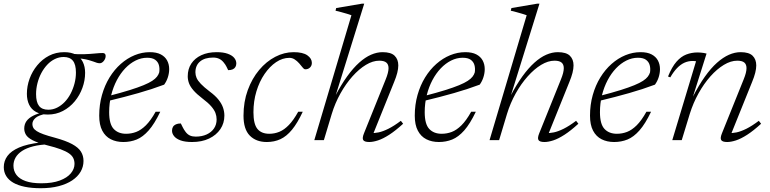

<svg xmlns="http://www.w3.org/2000/svg" viewBox="-84 -740 4068 1014"><path d="M443 -406Q435 -406 427.2 -408.5Q419.5 -411 409.5 -414.8Q399.5 -418.5 385.5 -422.5Q371.5 -426.5 351.5 -429.5Q331.5 -432.5 303 -433.5L284 -456.5Q328.5 -452.5 361.5 -453.8Q394.5 -455 418.2 -457.5Q442 -460 458.5 -460Q466 -460 470 -456Q474 -452 474 -444.5Q474 -437 471.2 -430.2Q468.5 -423.5 464 -418Q459.5 -412.5 454 -409.2Q448.5 -406 443 -406ZM171 -160.5Q195.5 -160.5 217.5 -171.5Q239.5 -182.5 257.8 -201.5Q276 -220.5 289 -245.5Q302 -270.5 309.5 -299Q317 -327.5 317 -357Q317 -399.5 301 -419.2Q285 -439 252.5 -439Q228 -439 205.8 -428.2Q183.5 -417.5 165.5 -398.2Q147.5 -379 134.2 -354Q121 -329 113.8 -300.5Q106.5 -272 106.5 -243Q106.5 -200.5 122.2 -180.5Q138 -160.5 171 -160.5ZM255 -464.5Q293 -464.5 317.2 -450.8Q341.5 -437 353.5 -412.5Q365.5 -388 365.5 -355.5Q365.5 -315 351.2 -275.8Q337 -236.5 310.8 -204.8Q284.5 -173 248.2 -154Q212 -135 168.5 -135Q131 -135 106.2 -148.8Q81.5 -162.5 69.8 -187.2Q58 -212 58 -244.5Q58 -285 72.2 -324.2Q86.5 -363.5 112.8 -395.2Q139 -427 175 -445.8Q211 -464.5 255 -464.5ZM131 254Q83.5 254 47 246.5Q10.5 239 -14 224.8Q-38.5 210.5 -51.2 189.8Q-64 169 -64 142.5Q-64 110 -44.8 83.8Q-25.5 57.5 16.5 39.2Q58.5 21 128.5 12.5L157 7.5L177.5 22Q127.5 23.5 91.5 32.8Q55.5 42 32.5 57.2Q9.5 72.5 -1.8 92.2Q-13 112 -13 135Q-13 163 3 184Q19 205 51.5 216.5Q84 228 134.5 228Q192.5 228 231.5 213.5Q270.5 199 290 175.5Q309.5 152 309.5 125.5Q309.5 108.5 303 95Q296.5 81.5 280.5 70.2Q264.5 59 236.5 48.5Q208.5 38 166 27.5Q114.5 14.5 88 0.5Q61.5 -13.5 52.8 -28.8Q44 -44 44 -61Q44 -83 55.5 -99.8Q67 -116.5 91.5 -129Q116 -141.5 153 -149L162 -139.5Q120 -132 103.5 -117.2Q87 -102.5 87 -84.5Q87 -74 92 -65Q97 -56 110 -47.5Q123 -39 146 -30.8Q169 -22.5 205 -13Q263.5 3 296.8 21Q330 39 343.5 60.8Q357 82.5 357 110Q357 140.5 341.8 166.8Q326.5 193 297.5 212.5Q268.5 232 226.5 243Q184.5 254 131 254Z M693 -435Q661.5 -435 632 -420.2Q602.5 -405.5 577.2 -379Q552 -352.5 533 -316.5Q514 -280.5 503.2 -237.5Q492.5 -194.5 492.5 -147.5Q492.5 -84.5 516.5 -59Q540.5 -33.5 582 -33.5Q609.5 -33.5 635.2 -43.2Q661 -53 686.5 -78.2Q712 -103.5 738 -150H762.5Q732 -86 701.2 -51.2Q670.5 -16.5 637.8 -3.2Q605 10 567.5 10Q530 10 501.2 -4.5Q472.5 -19 456.2 -49.8Q440 -80.5 440 -129Q440 -187 454.5 -238.2Q469 -289.5 494.5 -331Q520 -372.5 554 -402.5Q588 -432.5 627 -448.5Q666 -464.5 707 -464.5Q742.5 -464.5 765 -452.8Q787.5 -441 798.5 -420.8Q809.5 -400.5 809.5 -375Q809.5 -354 802.8 -332.5Q796 -311 783 -293Q752 -281.5 718 -270.2Q684 -259 647.2 -248.5Q610.5 -238 571.2 -227.8Q532 -217.5 490 -207.5L491.5 -233.5Q555.5 -250 600.2 -264Q645 -278 674 -290Q703 -302 719.8 -313Q736.5 -324 745 -335Q753.5 -346 757 -358Q760 -379.5 755 -396.8Q750 -414 735.2 -424.5Q720.5 -435 693 -435Z M871 -88Q876 -78.5 881.2 -67.5Q886.5 -56.5 896.5 -43Q906.5 -30 919.2 -24.2Q932 -18.5 949.5 -18.5Q982.5 -18.5 1007.5 -30Q1032.5 -41.5 1046.2 -61.8Q1060 -82 1060 -109.5Q1060 -127 1053.8 -143.5Q1047.5 -160 1031.5 -178.5Q1015.5 -197 985 -220Q955 -243 938 -262.5Q921 -282 914.2 -300.2Q907.5 -318.5 907.5 -337Q907.5 -375.5 926.2 -404Q945 -432.5 979.2 -448.5Q1013.5 -464.5 1060.5 -464.5Q1095.5 -464.5 1118.5 -456.2Q1141.5 -448 1152.8 -434.5Q1164 -421 1164 -405Q1164 -394.5 1159.2 -386.2Q1154.5 -378 1145 -373.8Q1135.5 -369.5 1121 -369.5Q1117 -377.5 1112 -388Q1107 -398.5 1097 -410.5Q1087 -423 1073.5 -429.5Q1060 -436 1041.5 -436Q997 -436 972.5 -415.2Q948 -394.5 948 -358Q948 -343 954.2 -328.5Q960.5 -314 976.8 -297Q993 -280 1023 -257Q1053.5 -234.5 1070.2 -213.2Q1087 -192 1094 -171.2Q1101 -150.5 1101 -129.5Q1101 -89.5 1079.8 -58Q1058.5 -26.5 1020.2 -8.2Q982 10 930.5 10Q893 10 869.8 1.5Q846.5 -7 835.5 -20.8Q824.5 -34.5 824.5 -49.5Q824.5 -61.5 829.5 -70Q834.5 -78.5 844.8 -83.2Q855 -88 871 -88Z M1444.5 -434.5Q1408 -434.5 1374.2 -411.8Q1340.5 -389 1313.2 -349.2Q1286 -309.5 1270.2 -257.5Q1254.5 -205.5 1254.5 -147Q1254.5 -85 1275.5 -59.2Q1296.5 -33.5 1338.5 -33.5Q1366 -33.5 1391.5 -44Q1417 -54.5 1441.5 -79.8Q1466 -105 1491 -150H1515Q1487 -90 1458.2 -55Q1429.5 -20 1397 -5Q1364.5 10 1325 10Q1268.5 10 1235.2 -23.8Q1202 -57.5 1202 -129Q1202 -202.5 1224.5 -264Q1247 -325.5 1284.8 -370.5Q1322.5 -415.5 1369.8 -440Q1417 -464.5 1466.5 -464.5Q1515.5 -464.5 1539.2 -447.8Q1563 -431 1563 -408Q1563 -393 1553.2 -383.5Q1543.5 -374 1529 -374Q1522.5 -373.5 1514.8 -383Q1507 -392.5 1496 -405.5Q1485 -418 1472.2 -426.2Q1459.5 -434.5 1444.5 -434.5Z M1668 -138 1626.5 0H1576L1772 -659.5Q1763 -663 1748.8 -667.2Q1734.5 -671.5 1718.5 -675.8Q1702.5 -680 1688 -683.5L1691.5 -697.5L1827 -720.5H1839.5L1687 -230.5L1685.5 -231Q1717.5 -292.5 1749.5 -336.8Q1781.5 -381 1813 -409.2Q1844.5 -437.5 1875.5 -451Q1906.5 -464.5 1936.5 -464.5Q1981 -464.5 2000.2 -445.5Q2019.5 -426.5 2019.5 -394.5Q2019.5 -377 2014 -355.2Q2008.5 -333.5 1997.5 -307L1882 -20.5L1874 -37.5Q1892.5 -36 1915.2 -40.8Q1938 -45.5 1967.2 -60Q1996.5 -74.5 2033 -102L2045 -86.5Q2004.5 -49.5 1971.5 -28.2Q1938.5 -7 1912.2 1.5Q1886 10 1866 10Q1840.5 10 1834.2 -0.5Q1828 -11 1838.5 -36.5L1952.5 -319.5Q1960.5 -339 1964.2 -354Q1968 -369 1968 -380Q1968 -400 1956 -409.8Q1944 -419.5 1919 -419.5Q1885 -419.5 1848.5 -397.5Q1812 -375.5 1777.2 -336.5Q1742.5 -297.5 1714 -246.5Q1685.5 -195.5 1668 -138Z M2359.5 -435Q2328 -435 2298.5 -420.2Q2269 -405.5 2243.8 -379Q2218.5 -352.5 2199.5 -316.5Q2180.5 -280.5 2169.8 -237.5Q2159 -194.5 2159 -147.5Q2159 -84.5 2183 -59Q2207 -33.5 2248.5 -33.5Q2276 -33.5 2301.8 -43.2Q2327.5 -53 2353 -78.2Q2378.5 -103.5 2404.5 -150H2429Q2398.5 -86 2367.8 -51.2Q2337 -16.5 2304.2 -3.2Q2271.5 10 2234 10Q2196.5 10 2167.8 -4.5Q2139 -19 2122.8 -49.8Q2106.5 -80.5 2106.5 -129Q2106.5 -187 2121 -238.2Q2135.5 -289.5 2161 -331Q2186.5 -372.5 2220.5 -402.5Q2254.5 -432.5 2293.5 -448.5Q2332.5 -464.5 2373.5 -464.5Q2409 -464.5 2431.5 -452.8Q2454 -441 2465 -420.8Q2476 -400.5 2476 -375Q2476 -354 2469.2 -332.5Q2462.5 -311 2449.5 -293Q2418.5 -281.5 2384.5 -270.2Q2350.5 -259 2313.8 -248.5Q2277 -238 2237.8 -227.8Q2198.5 -217.5 2156.5 -207.5L2158 -233.5Q2222 -250 2266.8 -264Q2311.5 -278 2340.5 -290Q2369.5 -302 2386.2 -313Q2403 -324 2411.5 -335Q2420 -346 2423.5 -358Q2426.5 -379.5 2421.5 -396.8Q2416.5 -414 2401.8 -424.5Q2387 -435 2359.5 -435Z M2593.5 -138 2552 0H2501.5L2697.5 -659.5Q2688.5 -663 2674.2 -667.2Q2660 -671.5 2644 -675.8Q2628 -680 2613.5 -683.5L2617 -697.5L2752.5 -720.5H2765L2612.5 -230.5L2611 -231Q2643 -292.5 2675 -336.8Q2707 -381 2738.5 -409.2Q2770 -437.5 2801 -451Q2832 -464.5 2862 -464.5Q2906.5 -464.5 2925.8 -445.5Q2945 -426.5 2945 -394.5Q2945 -377 2939.5 -355.2Q2934 -333.5 2923 -307L2807.5 -20.5L2799.5 -37.5Q2818 -36 2840.8 -40.8Q2863.5 -45.5 2892.8 -60Q2922 -74.5 2958.5 -102L2970.5 -86.5Q2930 -49.5 2897 -28.2Q2864 -7 2837.8 1.5Q2811.5 10 2791.5 10Q2766 10 2759.8 -0.5Q2753.5 -11 2764 -36.5L2878 -319.5Q2886 -339 2889.8 -354Q2893.5 -369 2893.5 -380Q2893.5 -400 2881.5 -409.8Q2869.5 -419.5 2844.5 -419.5Q2810.5 -419.5 2774 -397.5Q2737.5 -375.5 2702.8 -336.5Q2668 -297.5 2639.5 -246.5Q2611 -195.5 2593.5 -138Z M3285 -435Q3253.5 -435 3224 -420.2Q3194.5 -405.5 3169.2 -379Q3144 -352.5 3125 -316.5Q3106 -280.5 3095.2 -237.5Q3084.5 -194.5 3084.5 -147.5Q3084.5 -84.5 3108.5 -59Q3132.5 -33.5 3174 -33.5Q3201.5 -33.5 3227.2 -43.2Q3253 -53 3278.5 -78.2Q3304 -103.5 3330 -150H3354.5Q3324 -86 3293.2 -51.2Q3262.5 -16.5 3229.8 -3.2Q3197 10 3159.5 10Q3122 10 3093.2 -4.5Q3064.5 -19 3048.2 -49.8Q3032 -80.5 3032 -129Q3032 -187 3046.5 -238.2Q3061 -289.5 3086.5 -331Q3112 -372.5 3146 -402.5Q3180 -432.5 3219 -448.5Q3258 -464.5 3299 -464.5Q3334.5 -464.5 3357 -452.8Q3379.5 -441 3390.5 -420.8Q3401.5 -400.5 3401.5 -375Q3401.5 -354 3394.8 -332.5Q3388 -311 3375 -293Q3344 -281.5 3310 -270.2Q3276 -259 3239.2 -248.5Q3202.5 -238 3163.2 -227.8Q3124 -217.5 3082 -207.5L3083.5 -233.5Q3147.5 -250 3192.2 -264Q3237 -278 3266 -290Q3295 -302 3311.8 -313Q3328.5 -324 3337 -335Q3345.5 -346 3349 -358Q3352 -379.5 3347 -396.8Q3342 -414 3327.2 -424.5Q3312.5 -435 3285 -435Z M3456 -331.5 3444 -336Q3464.5 -386.5 3488.5 -414Q3512.5 -441.5 3540.5 -452.2Q3568.5 -463 3600.5 -463Q3609 -463 3617.2 -462.2Q3625.5 -461.5 3633.5 -460.2Q3641.5 -459 3647.5 -457L3575 -227.5H3574.5Q3606.5 -290 3638.5 -335Q3670.5 -380 3702.5 -408.5Q3734.5 -437 3765.8 -450.8Q3797 -464.5 3827.5 -464.5Q3871.5 -464.5 3890.8 -445.5Q3910 -426.5 3910 -394.5Q3910 -377 3904.5 -355.2Q3899 -333.5 3888 -307L3772.5 -20.5L3764.5 -37.5Q3783 -36 3805.8 -40.8Q3828.5 -45.5 3857.8 -60Q3887 -74.5 3923.5 -102L3935.5 -86.5Q3895 -49.5 3862 -28.2Q3829 -7 3802.8 1.5Q3776.5 10 3756.5 10Q3731 10 3724.8 -0.5Q3718.5 -11 3729 -36.5L3843 -319.5Q3851 -339 3854.8 -354Q3858.5 -369 3858.5 -380Q3858.5 -400 3846.8 -409.8Q3835 -419.5 3809.5 -419.5Q3775.5 -419.5 3739 -397.5Q3702.5 -375.5 3668 -336.8Q3633.5 -298 3605.2 -247.2Q3577 -196.5 3559 -139L3516.5 0H3466.5L3592 -416.5Q3589 -417 3584.5 -417.5Q3580 -418 3574 -418Q3551 -418 3530.5 -408.8Q3510 -399.5 3491.5 -380.2Q3473 -361 3456 -331.5Z"/></svg>

Font: Newsreader Light
Style: Italic
Weight: 300
Italic angle: -17°
Designer: Hugues Gentile
Foundry: Production Type
Version: Version 1.003